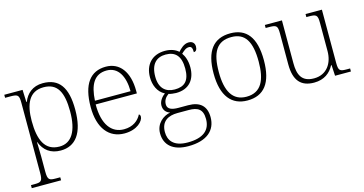

<svg xmlns="http://www.w3.org/2000/svg" viewBox="-81 -925 2905 1531"><g transform="rotate(-15 1371.5 -159.5)"><path d="M23 240H265V215H231C175 215 161 210 161 140V18C161 -45 158 -83 158 -104H160C188 -31 242 10 325 10C446 10 520 -79 520 -276C520 -460 457 -546 324 -546C238 -546 187 -497 163 -435H159L155 -536H4V-511H41C108 -511 119 -506 119 -439V139C119 210 106 215 49 215H23ZM324 -23C203 -23 161 -121 161 -277C161 -416 202 -513 321 -513C435 -513 477 -431 477 -272C477 -112 424 -23 324 -23Z M852 10C957 10 1011 -51 1011 -86C1011 -97 1007 -103 1000 -107C977 -61 931 -23 856 -23C754 -23 687 -106 688 -273H1028V-294C1028 -452 957 -543 843 -543C715 -543 644 -451 644 -262C644 -88 724 10 852 10ZM984 -303H690C697 -432 738 -512 842 -512C936 -512 983 -427 984 -303Z M1317 240C1471 240 1547 170 1547 62C1547 -28 1498 -76 1398 -76H1319C1266 -76 1228 -88 1228 -128C1228 -164 1247 -187 1271 -204C1281 -199 1316 -195 1332 -195C1440 -195 1494 -264 1494 -364C1494 -418 1478 -459 1459 -485C1482 -506 1498 -522 1525 -522C1545 -522 1552 -506 1552 -473C1571 -473 1580 -489 1580 -513C1580 -538 1565 -559 1531 -559C1491 -559 1460 -525 1442 -505C1419 -527 1380 -543 1332 -543C1222 -543 1162 -471 1162 -370C1162 -307 1186 -244 1244 -215C1222 -200 1192 -167 1192 -129C1192 -89 1215 -66 1245 -57C1186 -46 1124 2 1124 83C1124 180 1191 240 1317 240ZM1329 -225C1254 -225 1204 -268 1204 -364C1204 -468 1254 -513 1329 -513C1409 -513 1452 -468 1452 -365C1452 -262 1408 -225 1329 -225ZM1320 210C1202 210 1164 151 1164 83C1164 -7 1225 -38 1300 -38H1392C1467 -38 1508 -15 1508 67C1508 157 1450 210 1320 210Z M1867 10C2003 10 2075 -79 2075 -267C2075 -458 2001 -543 1871 -543C1732 -543 1660 -454 1660 -267C1660 -79 1738 10 1867 10ZM1867 -21C1752 -21 1703 -111 1703 -267C1703 -430 1750 -512 1871 -512C1983 -512 2032 -434 2032 -267C2032 -116 1989 -21 1867 -21Z M2417 10C2501 10 2552 -32 2582 -89H2586L2591 0H2722V-25H2696C2639 -25 2626 -30 2626 -97V-536H2491V-511H2506C2573 -511 2584 -506 2584 -438V-205C2584 -107 2531 -23 2425 -23C2321 -23 2296 -90 2296 -183V-536H2155V-511H2176C2243 -511 2254 -506 2254 -439V-184C2254 -51 2308 10 2417 10Z"/></g></svg>

Font: Noto Serif Myanmar ExtraLight
Style: Regular
Weight: 200
Designer: Ben Mitchell and the Monotype Design Team
Foundry: Monotype Imaging Inc.
Version: Version 2.106